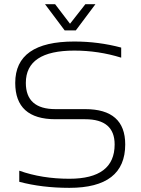

<svg xmlns="http://www.w3.org/2000/svg" viewBox="-20 -904 680 929"><path d="M73.2 -24.4V-78.1Q183.1 -39.1 315.4 -39.1Q534.7 -39.1 534.7 -205.1Q534.7 -327.1 392.1 -327.1H248.5Q53.7 -327.1 53.7 -502.9Q53.7 -703.1 339.4 -703.1Q456.5 -703.1 566.4 -673.8V-625Q456.5 -659.2 339.4 -659.2Q105 -659.2 105 -502.9Q105 -376 248.5 -376H392.1Q585.9 -376 585.9 -205.1Q585.9 4.9 315.4 4.9Q183.1 4.9 73.2 -24.4ZM197.8 -883.8H246.6L318.8 -789.1L393.1 -883.8H441.9L346.7 -756.8H293Z"/></svg>

Font: Sansation Light
Style: Light
Weight: 300
Designer: Bernd Montag
Version: Version 1.301